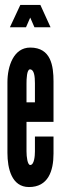

<svg xmlns="http://www.w3.org/2000/svg" viewBox="-20 -747 263 775"><path d="M62 -727 20 -637H85L102 -676L119 -637H184L143 -727ZM121 -196V-136C121 -117 118 -81 102 -81C91 -81 87 -114 87 -136V-255H196V-418C196 -481 186 -555 102 -555C35 -555 10 -480 10 -415V-130C10 -67 27 8 97 8C174 8 196 -56 196 -127V-196ZM87 -411C87 -427 88 -467 101 -467C118 -467 121 -438 121 -411V-334H87Z"/></svg>

Font: League Gothic Condensed
Style: Regular
Weight: 400
Width: 3
Designer: Tyler Finck
Foundry: The League of Moveable Type
Version: Version 1.001;PS 001.001;hotconv 1.0.56;makeotf.lib2.0.21325